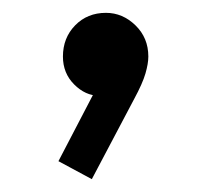

<svg xmlns="http://www.w3.org/2000/svg" viewBox="-20 -141 315 299"><path d="M71 110 133 -9 165 -17Q160 -6 152.5 1Q145 8 134 8Q113 8 95.5 -9.5Q78 -27 78 -53Q78 -82 97 -101.5Q116 -121 145 -121Q171 -121 191 -101.5Q211 -82 211 -53Q211 -42 206.5 -26.5Q202 -11 189 13L123 138Z"/></svg>

Font: Outfit Thin
Style: Regular
Weight: 400
Version: Version 1.100;gftools[0.9.27]